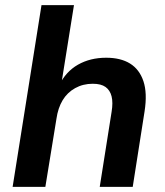

<svg xmlns="http://www.w3.org/2000/svg" viewBox="-20 -725 639 745"><path d="M29 0 141 -705H267L217 -393H209Q235 -447 282.5 -474Q330 -501 392 -501Q448 -501 484.5 -478.5Q521 -456 536.5 -410Q552 -364 541 -293L495 0H367L413 -291Q419 -327 413 -351Q407 -375 389.5 -387.5Q372 -400 340 -400Q302 -400 271.5 -383Q241 -366 223 -336Q205 -306 199 -264L156 0Z"/></svg>

Font: Nunito Sans 11pt
Style: Bold Italic
Weight: 700
Italic angle: -9°
Version: Version 3.101;gftools[0.9.27]